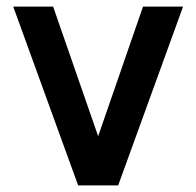

<svg xmlns="http://www.w3.org/2000/svg" viewBox="-20 -560 593 580"><path d="M216 0H337L533 -540H412L276.5 -148.5L140.5 -540H20Z"/></svg>

Font: Eudonet
Style: Bold
Weight: 700
Designer: Mikhail Sharanda
Foundry: Mikhail Sharanda
Version: Version 4.503;Glyphs 3.1.2 (3151)